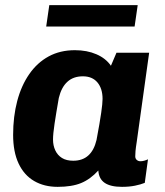

<svg xmlns="http://www.w3.org/2000/svg" viewBox="-20 -716 640 746"><path d="M204 10Q151.5 10 112.5 -12.8Q73.5 -35.5 52.2 -80.8Q31 -126 31 -192Q31 -263.5 47 -323.8Q63 -384 93.8 -428.2Q124.5 -472.5 169 -496.8Q213.5 -521 271 -521Q318 -521 354.5 -505.2Q391 -489.5 411 -460.5L432.5 -511H559.5L511.5 -166.5Q507.5 -141 506.5 -129Q505.5 -117 505.5 -108.5Q505.5 -100 511.2 -94.8Q517 -89.5 525.5 -89.5Q532.5 -89.5 540 -91.5Q547.5 -93.5 555 -97L542.5 -5.5Q526.5 1 504.2 5.5Q482 10 454 10Q409.5 10 386.8 -5.5Q364 -21 362 -53.5Q331 -19.5 295.2 -4.8Q259.5 10 204 10ZM264.5 -91.5Q300.5 -91.5 323 -111.8Q345.5 -132 355 -172Q368 -241 373.2 -277.8Q378.5 -314.5 378.5 -331.5Q378.5 -372 358.5 -395.8Q338.5 -419.5 302 -419.5Q265 -419.5 241.8 -398.2Q218.5 -377 208.5 -335.5Q198 -275.5 192 -235.5Q186 -195.5 186 -174Q186 -150.5 194.8 -131.8Q203.5 -113 220.8 -102.2Q238 -91.5 264.5 -91.5ZM159.5 -613 171.5 -696H515L503 -613Z"/></svg>

Font: Chivo Mono Medium
Style: Italic
Weight: 500
Italic angle: -8.05°
Monospace: yes
Designer: Hector Gatti
Foundry: Omnibus-Type
Version: Version 1.008